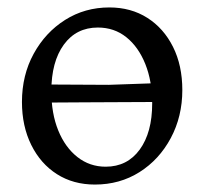

<svg xmlns="http://www.w3.org/2000/svg" viewBox="-20 -484 550 516"><path d="M235 12Q177 12 133 -16Q89 -44 64 -94.5Q39 -145 39 -210Q39 -282 70.5 -339.5Q102 -397 155 -430.5Q208 -464 274 -464Q332 -464 376 -436Q420 -408 445 -358Q470 -308 470 -242Q470 -171 439 -113Q408 -55 355 -21.5Q302 12 235 12ZM264 -36Q322 -36 355.5 -82Q389 -128 389 -206Q389 -266 370.5 -312Q352 -358 319.5 -384Q287 -410 243 -410Q185 -410 151.5 -364Q118 -318 118 -239Q118 -179 136.5 -133.5Q155 -88 188 -62Q221 -36 264 -36ZM84 -208V-257L272 -256L416 -261V-210Q364 -210 310.5 -209.5Q257 -209 210 -209Q163 -209 129.5 -208.5Q96 -208 84 -208Z"/></svg>

Font: Alegreya
Style: Regular
Weight: 400
Designer: Juan Pablo del Peral
Foundry: Huerta Tipografica
Version: Version 2.009